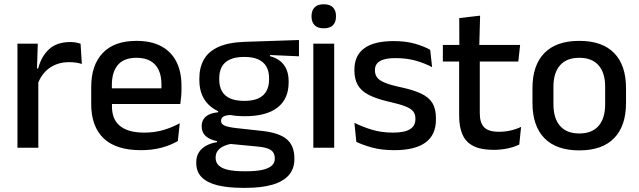

<svg xmlns="http://www.w3.org/2000/svg" viewBox="-20 -694 3004 902"><path d="M156 -295.5 135 -372H159Q174.5 -430 211 -463.2Q247.5 -496.5 310.5 -496.5Q325.5 -496.5 337.2 -494.2Q349 -492 358.5 -489L364.5 -393.5Q352.5 -397.5 337.5 -399.8Q322.5 -402 305 -402Q251.5 -402 212.5 -374.5Q173.5 -347 156 -295.5ZM62 0V-489H157.5L153 -346.5L160 -339.5V0Z M642 11.5Q525 11.5 466.8 -44.2Q408.5 -100 408.5 -205V-285Q408.5 -388.5 462.8 -445.2Q517 -502 621 -502Q691.5 -502 738.5 -476.2Q785.5 -450.5 809 -403.5Q832.5 -356.5 832.5 -292V-273.5Q832.5 -256.5 831 -239Q829.5 -221.5 827 -205.5H737Q738 -231.5 738.2 -254.5Q738.5 -277.5 738.5 -296.5Q738.5 -337 725.5 -365Q712.5 -393 686.5 -407.8Q660.5 -422.5 621 -422.5Q562.5 -422.5 534 -389.2Q505.5 -356 505.5 -294.5V-248.5L506 -237V-193.5Q506 -166 514.2 -143.5Q522.5 -121 540.8 -104.8Q559 -88.5 588 -79.8Q617 -71 658.5 -71Q705.5 -71 746.8 -83Q788 -95 824.5 -115L815.5 -31.5Q782.5 -12 738.8 -0.2Q695 11.5 642 11.5ZM460.5 -205.5V-279H807V-205.5Z M1129.5 -148Q1026.5 -148 971.5 -192Q916.5 -236 916.5 -317.5V-325.5Q916.5 -377 938 -414.8Q959.5 -452.5 1006.8 -473.8Q1054 -495 1130.5 -497.5L1384.5 -506V-429.5L1248.5 -435.5V-430Q1277.5 -422.5 1296.8 -406.8Q1316 -391 1326 -367.5Q1336 -344 1336 -312V-306.5Q1336 -229.5 1283.8 -188.8Q1231.5 -148 1129.5 -148ZM1125.5 110.5H1138Q1180.5 110.5 1210 104.5Q1239.5 98.5 1255.2 85.5Q1271 72.5 1271 51V49.5Q1271 24 1253 11.2Q1235 -1.5 1190.5 -5.5L1049.5 -19L1074 -20Q1050 -16 1031.8 -7.8Q1013.5 0.5 1003.2 13.8Q993 27 993 46.5V47.5Q993 70.5 1008.8 84.5Q1024.5 98.5 1054.2 104.5Q1084 110.5 1125.5 110.5ZM1119.5 188.5Q1052 188.5 1003.2 176.8Q954.5 165 928.2 139.2Q902 113.5 902 71V69Q902 40.5 914.8 21Q927.5 1.5 949.8 -10.2Q972 -22 999.5 -26V-31Q963 -38.5 945.2 -55.8Q927.5 -73 927.5 -100.5V-101Q927.5 -120 936 -133.8Q944.5 -147.5 961.8 -155.8Q979 -164 1005 -166.5V-177.5L1108 -152.5L1070.5 -154Q1041 -153.5 1029.8 -146.5Q1018.5 -139.5 1018.5 -126.5V-126Q1018.5 -111 1035.2 -103.8Q1052 -96.5 1092 -92L1211 -79Q1290 -70.5 1326.5 -40.5Q1363 -10.5 1363 50.5V53Q1363 100 1335.8 130Q1308.5 160 1257.8 174.2Q1207 188.5 1136 188.5ZM1128 -220Q1166.5 -220 1192.2 -231.2Q1218 -242.5 1231 -265Q1244 -287.5 1244 -320V-327.5Q1244 -359.5 1231.2 -381.5Q1218.5 -403.5 1193.2 -415Q1168 -426.5 1129.5 -426.5H1127Q1085.5 -426.5 1059.5 -414.2Q1033.5 -402 1021.8 -379.8Q1010 -357.5 1010 -327V-320Q1010 -287.5 1023 -265Q1036 -242.5 1062.2 -231.2Q1088.5 -220 1128 -220Z M1452 0V-489H1550V0ZM1501 -561Q1472 -561 1457.8 -575.8Q1443.5 -590.5 1443.5 -616.5V-618.5Q1443.5 -644.5 1457.8 -659.2Q1472 -674 1501 -674Q1530 -674 1544.2 -659.2Q1558.5 -644.5 1558.5 -618.5V-616.5Q1558.5 -590 1544.2 -575.5Q1530 -561 1501 -561Z M1832 11.5Q1773 11.5 1728.5 -0.8Q1684 -13 1654 -27.5L1645 -117Q1682 -98.5 1726.5 -84.8Q1771 -71 1826.5 -71Q1880 -71 1905.8 -86.8Q1931.5 -102.5 1931.5 -133.5V-137.5Q1931.5 -157.5 1921 -170.8Q1910.5 -184 1883.8 -194.5Q1857 -205 1808 -216Q1746.5 -230 1711 -249Q1675.5 -268 1660.2 -295.8Q1645 -323.5 1645 -362.5V-367Q1645 -433 1691 -467Q1737 -501 1829 -501Q1887 -501 1930 -488.5Q1973 -476 2001 -460L2010 -378.5Q1976.5 -396.5 1933.8 -408.8Q1891 -421 1839 -421Q1803.5 -421 1782 -414.2Q1760.5 -407.5 1751 -395.2Q1741.5 -383 1741.5 -366V-362.5Q1741.5 -344 1751.5 -330.2Q1761.5 -316.5 1787.2 -305.8Q1813 -295 1859 -285Q1921 -272 1958 -254.5Q1995 -237 2011.5 -209.8Q2028 -182.5 2028 -139.5V-132Q2028 -60.5 1979 -24.5Q1930 11.5 1832 11.5Z M2298.5 10Q2240 10 2204.5 -7.8Q2169 -25.5 2153 -61.2Q2137 -97 2137 -150.5V-449.5H2234V-162Q2234 -117 2254.5 -96Q2275 -75 2323.5 -75Q2352.5 -75 2379 -81Q2405.5 -87 2428 -98L2419.5 -15Q2395.5 -3 2364 3.5Q2332.5 10 2298.5 10ZM2060.5 -405V-483H2423.5L2415 -405ZM2138 -474.5 2137.5 -609 2235.5 -620.5 2231.5 -474.5Z M2701.5 12.5Q2593.5 12.5 2537.5 -45Q2481.5 -102.5 2481.5 -210.5V-280Q2481.5 -387.5 2537.5 -444.8Q2593.5 -502 2701.5 -502Q2809.5 -502 2865.2 -444.8Q2921 -387.5 2921 -280V-210.5Q2921 -102.5 2865.2 -45Q2809.5 12.5 2701.5 12.5ZM2701.5 -67Q2761 -67 2792 -102.5Q2823 -138 2823 -204.5V-286Q2823 -352 2792 -387.2Q2761 -422.5 2701.5 -422.5Q2642 -422.5 2611 -387.2Q2580 -352 2580 -286V-204.5Q2580 -138 2611 -102.5Q2642 -67 2701.5 -67Z"/></svg>

Font: Anek Tamil Medium Medium
Style: Regular
Weight: 500
Version: Version 1.003